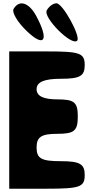

<svg xmlns="http://www.w3.org/2000/svg" viewBox="-20 -1195 564 1165"><path d="M36 -50H265C465 -50 494 -60 494 -133C494 -200 465 -217 348 -217C231 -217 202 -233 202 -300C202 -364 231 -383 327 -383C431 -383 452 -401 452 -488C452 -575 431 -592 327 -592C244 -592 202 -612 202 -654C202 -697 248 -717 348 -717C465 -717 494 -733 494 -800C494 -873 465 -883 265 -883H36ZM264 -1133C238 -1091 414 -914 448 -948C472 -972 361 -1175 323 -1175C303 -1175 279 -1158 264 -1133ZM63 -1142C50 -1121 86 -1060 144 -1005C250 -904 279 -950 201 -1096C157 -1179 98 -1199 63 -1142Z"/></svg>

Font: Hussar Skorodowane
Style: Bold
Weight: 700
Foundry: Cannot Into Space Fonts
Version: Version 0.892